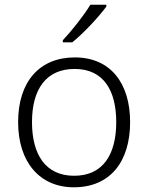

<svg xmlns="http://www.w3.org/2000/svg" viewBox="-20 -786 630 816"><path d="M432 -758V-766H364C338 -722 284 -654 247 -615V-606H287C337 -646 402 -717 432 -758ZM533 -267C533 -432 450 -542 298 -542C148 -542 57 -439 57 -267C57 -99 147 10 294 10C449 10 533 -100 533 -267ZM116 -267C116 -408 177 -493 297 -493C422 -493 474 -399 474 -267C474 -131 419 -39 295 -39C173 -39 116 -130 116 -267Z"/></svg>

Font: Noto Sans Malayalam Light
Style: Regular
Weight: 300
Designer: Jelle Bosma - Monotype Design Team
Foundry: Monotype Imaging Inc.
Version: Version 2.104